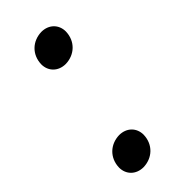

<svg xmlns="http://www.w3.org/2000/svg" viewBox="-173 -530 576 576"><g transform="rotate(-45 115.0 -242.0)"><path d="M134 -59C134 -88 113 -110 81 -110C43 -109 13 -82 12 -41C12 -12 33 10 65 10C103 9 133 -18 134 -59ZM188 -443C188 -472 167 -494 135 -494C97 -493 67 -466 66 -425C66 -396 87 -374 119 -374C157 -375 187 -402 188 -443Z"/></g></svg>

Font: Cantarell
Style: Oblique
Weight: 400
Italic angle: -8°
Designer: Dave Crossland
Version: Version 0.024